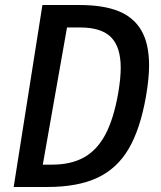

<svg xmlns="http://www.w3.org/2000/svg" viewBox="-20 -745 640 765"><path d="M149 -725H297.5Q390.5 -725 451.2 -701Q512 -677 543 -624Q574 -571 574 -484Q574 -432.5 561.5 -360Q538.5 -230 492.5 -151.8Q446.5 -73.5 368.2 -36.8Q290 0 168 0H34.5ZM451 -374Q461 -432.5 461 -475Q461 -557.5 422.5 -596.5Q384 -635.5 300 -635.5H247L150.5 -89H187.5Q262.5 -89 314.5 -117.8Q366.5 -146.5 399.8 -209Q433 -271.5 451 -374Z"/></svg>

Font: JuliaMono Medium
Style: Italic
Weight: 500
Italic angle: -9°
Monospace: yes
Designer: cormullion
Foundry: corm
Version: Version 0.054; ttfautohint (v1.8.4)